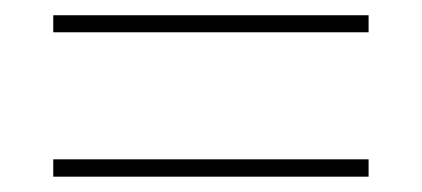

<svg xmlns="http://www.w3.org/2000/svg" viewBox="-20 -446 545 248"><path d="M48.8 -426.3H456.1V-404.3H48.8ZM48.8 -240.2H456.1V-217.8H48.8Z"/></svg>

Font: Wand UI Pro
Style: Regular
Weight: 400
Designer: Andreas Faust
Version: Version 1.003;FEAKit 1.0